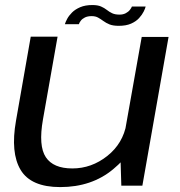

<svg xmlns="http://www.w3.org/2000/svg" viewBox="-20 -737 716 762"><path d="M461.5 0H545L649 -590.5H542.5L458 -115.5ZM208.5 -591.5H102L43.5 -258Q21 -130.5 62 -62.5Q103 5.5 219 5.5Q344 5.5 429.2 -65.5Q514.5 -136.5 528 -212L482 -246.5Q468.5 -168 406 -118.2Q343.5 -68.5 267 -68.5Q191.5 -68.5 161.8 -113.2Q132 -158 150.5 -263ZM451.5 -634.5Q480.5 -634.5 500.2 -643.2Q520 -652 532 -665.2Q544 -678.5 550.2 -691Q556.5 -703.5 558 -711H503.5Q501.5 -705.5 495.5 -697.8Q489.5 -690 479 -684.5Q468.5 -679 454.5 -679Q436.5 -679 425 -684.5Q413.5 -690 403.8 -697.8Q394 -705.5 381 -711.2Q368 -717 346.5 -717Q318.5 -717 298.5 -708.5Q278.5 -700 266 -687.5Q253.5 -675 246.8 -662.5Q240 -650 237.5 -641H293Q295 -647.5 300.8 -655Q306.5 -662.5 317.2 -667.8Q328 -673 343.5 -673Q359 -673 369.2 -667.2Q379.5 -661.5 390 -653.8Q400.5 -646 414.5 -640.2Q428.5 -634.5 451.5 -634.5Z"/></svg>

Font: Anybody SemiExpanded
Style: Italic
Weight: 400
Width: 6
Italic angle: -10°
Version: Version 1.113;gftools[0.9.25]